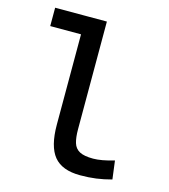

<svg xmlns="http://www.w3.org/2000/svg" viewBox="-111 -820 807 917"><g transform="rotate(15 293.0 -361.0)"><path d="M370.1 9.8Q280.3 9.8 240.2 -39.1Q200.2 -87.9 200.2 -195.3V-732.4H303.7V-200.2Q303.7 -159.2 311.5 -133.3Q319.3 -107.4 342 -95.2Q364.7 -83 409.2 -83Q449.7 -83 512.7 -101.6L524.4 -10.7Q484.9 0 448.5 4.9Q412.1 9.8 370.1 9.8ZM47.9 -641.6V-732.4H209V-641.6Z"/></g></svg>

Font: Cascadia Mono
Style: Regular
Weight: 400
Monospace: yes
Designer: Aaron Bell
Foundry: Saja Typeworks
Version: Version 2404.023